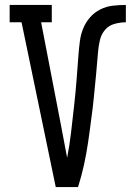

<svg xmlns="http://www.w3.org/2000/svg" viewBox="-20 -755 540 775"><path d="M205 0 67 -665H19V-735H189V-665H146L227 -245Q233 -213 239 -181.5Q245 -150 251 -118Q256 -144 260 -170Q264 -196 267 -222Q270 -248 273 -274.5Q276 -301 279 -327Q282 -353 284.5 -379.5Q287 -406 289 -432Q291 -458 293 -484.5Q295 -511 297 -537Q299 -563 302.5 -589.5Q306 -616 316 -640.5Q326 -665 343.5 -685Q361 -705 385 -717Q409 -729 435 -732Q461 -735 488 -735V-665Q465 -665 442 -658.5Q419 -652 404 -634.5Q389 -617 383.5 -594Q378 -571 376 -548Q374 -525 372 -502Q370 -479 368 -456Q366 -433 363.5 -410Q361 -387 359 -364Q357 -341 354 -318Q351 -295 348 -272Q345 -249 342 -226Q339 -203 335.5 -180Q332 -157 328 -134.5Q324 -112 319 -89.5Q314 -67 308 -44.5Q302 -22 295 0Z"/></svg>

Font: Iosevka Gothic
Style: Regular
Weight: 400
Monospace: yes
Designer: Belleve Invis
Foundry: Belleve Invis
Version: Version 15.5.1; ttfautohint (v1.8.4)